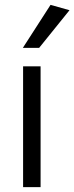

<svg xmlns="http://www.w3.org/2000/svg" viewBox="-20 -770 306 790"><path d="M147 -497V0H75V-497ZM74 -573 188 -750 266 -728 141 -573Z"/></svg>

Font: LivvicRegular
Style: Regular
Weight: 400
Designer: Jacques Le Bailly, Baron von Fonthausen
Version: Version 1.001; ttfautohint (v1.8.2)